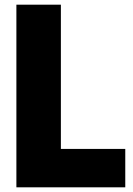

<svg xmlns="http://www.w3.org/2000/svg" viewBox="-20 -800 570 820"><path d="M515 0H50V-780H240V-164H515Z"/></svg>

Font: Tanohe Sans Black
Style: Regular
Weight: 900
Designer: Village Type and Design LLC & Cristiano Sobral
Foundry: Cooper Hewitt Smithsonian Design Museum
Version: Version 1.00;March 11, 2020;FontCreator 12.0.0.2522 64-bit; 